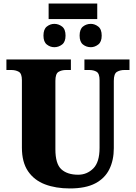

<svg xmlns="http://www.w3.org/2000/svg" viewBox="-20 -1048 762 1078"><path d="M253 -941V-1028H526V-941ZM285 -783Q262 -783 243 -798Q224 -813 224 -848Q224 -884 243 -899Q262 -914 285 -914Q309 -914 328.5 -899Q348 -884 348 -848Q348 -813 328.5 -798Q309 -783 285 -783ZM490 -783Q465 -783 446 -798Q427 -813 427 -848Q427 -884 446 -899Q465 -914 490 -914Q512 -914 531.5 -899Q551 -884 551 -848Q551 -813 531.5 -798Q512 -783 490 -783ZM372 10Q293 10 232.5 -13Q172 -36 137.5 -86.5Q103 -137 103 -219V-598Q103 -635 85.5 -645Q68 -655 43 -655H16V-714H378V-655H351Q326 -655 308.5 -644.5Q291 -634 291 -594V-210Q291 -128 324.5 -97.5Q358 -67 419 -67Q468 -67 503.5 -102Q539 -137 539 -218V-598Q539 -635 522.5 -645Q506 -655 481 -655H454V-714H707V-655H679Q654 -655 636.5 -644.5Q619 -634 619 -594V-216Q619 -149 594 -98Q569 -47 515 -18.5Q461 10 372 10Z"/></svg>

Font: Noto Serif SemiCondensed Black
Style: Regular
Weight: 900
Width: 4
Designer: Monotype Design Team
Foundry: Monotype Imaging Inc.
Version: Version 2.014; ttfautohint (v1.8.4.7-5d5b)